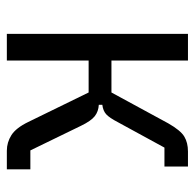

<svg xmlns="http://www.w3.org/2000/svg" viewBox="-24 -532 556 547"><g transform="rotate(90 253.5 -258.0)"><path d="M76 0V-516H152V-298H243L331 -460Q351 -495 368.5 -505.5Q386 -516 411 -516H454V-449H400L328 -317Q315 -292 305 -283Q295 -274 278 -272V-262Q297 -261 310.5 -250.5Q324 -240 338 -211L408 -67H462V0H409Q385 0 364.5 -13Q344 -26 327 -61L243 -233H152V0Z"/></g></svg>

Font: IBM Plex Sans Condensed
Style: Regular
Weight: 400
Width: 3
Designer: Mike Abbink, Paul van der Laan, Pieter van Rosmalen
Foundry: Bold Monday
Version: Version 3.201